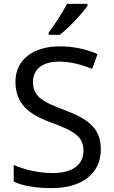

<svg xmlns="http://www.w3.org/2000/svg" viewBox="-20 -964 589 994"><path d="M433 -934V-944H327C304 -899 261 -833 232 -796V-784H290C337 -820 408 -897 433 -934ZM502 -191C502 -303 433 -350 307 -397C191 -440 151 -469 151 -541C151 -603 197 -645 286 -645C348 -645 407 -628 457 -607L485 -684C431 -708 366 -724 288 -724C153 -724 60 -655 60 -542C60 -431 122 -374 244 -330C373 -283 412 -253 412 -183C412 -112 357 -68 251 -68C175 -68 99 -89 51 -110V-24C96 -2 167 10 247 10C403 10 502 -64 502 -191Z"/></svg>

Font: Noto Sans Arabic UI
Style: Regular
Weight: 400
Designer: Monotype Design Team, Nadine Chahine and Nizar Qandah
Foundry: Monotype Imaging Inc.
Version: Version 2.010